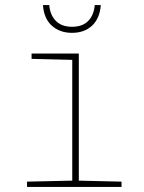

<svg xmlns="http://www.w3.org/2000/svg" viewBox="-20 -740 570 760"><path d="M87 0V-21L266 -25V-503L105 -507V-528H292V-25L461 -21V0ZM265 -610Q217 -610 185.5 -638Q154 -666 150 -720H175Q178 -681 201 -657.5Q224 -634 265 -634Q307 -634 329.5 -657.5Q352 -681 355 -720H379Q375 -667 344.5 -638.5Q314 -610 265 -610Z"/></svg>

Font: Noto Sans Mono Condensed Thin
Style: Regular
Weight: 100
Width: 3
Designer: Monotype Design Team
Foundry: Monotype Imaging Inc.
Version: Version 2.014; ttfautohint (v1.8.4.7-5d5b)